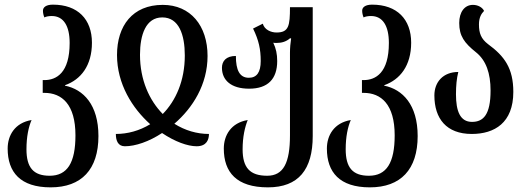

<svg xmlns="http://www.w3.org/2000/svg" viewBox="-20 -567 2268 827"><path d="M198 240C331 240 404 163 404 19C404 -116 339 -182 260 -198V-200C328 -224 376 -284 376 -383C376 -484 315 -547 208 -547C179 -547 165 -536 165 -521C165 -512 167 -502 171 -492C179 -496 191 -498 203 -498C254 -498 280 -455 280 -382C280 -253 223 -222 171 -222H164V-167H171C247 -167 305 -117 305 16C305 134 270 190 194 190C124 190 94 155 94 76C94 22 103 -20 116 -50C44 -38 13 16 13 73C13 175 68 240 198 240Z M518 63C563 63 622 43 678 6C733 43 788 63 827 63C871 63 880 33 880 10C828 10 777 -5 731 -34C810 -102 874 -203 874 -326C874 -456 801 -546 681 -546C551 -546 484 -456 484 -330C484 -205 550 -101 627 -32C581 -4 530 10 479 10C479 40 489 63 518 63ZM681 -76C623 -135 583 -223 583 -331C583 -417 608 -492 679 -492C751 -492 776 -417 776 -328C776 -219 737 -133 681 -76Z M1134 240C1266 240 1327 163 1327 19V-536H1229C1229 -456 1224 -427 1171 -427C1147 -427 1119 -439 1112 -465L1070 -444C1095 -393 1103 -354 1103 -304C1103 -256 1086 -232 1052 -232C1012 -232 996 -265 996 -326C953 -326 936 -303 936 -275C936 -222 975 -185 1053 -185C1134 -185 1174 -227 1174 -304C1174 -334 1169 -358 1157 -383C1162 -382 1166 -382 1171 -382C1194 -382 1213 -388 1229 -402H1234C1231 -382 1229 -361 1229 -340V16C1229 134 1201 190 1131 190C1056 190 1025 155 1025 76C1025 22 1035 -20 1047 -50C975 -38 944 16 944 73C944 175 999 240 1134 240Z M1573 240C1706 240 1779 163 1779 19C1779 -116 1714 -182 1635 -198V-200C1703 -224 1751 -284 1751 -383C1751 -484 1690 -547 1583 -547C1554 -547 1540 -536 1540 -521C1540 -512 1542 -502 1546 -492C1554 -496 1566 -498 1578 -498C1629 -498 1655 -455 1655 -382C1655 -253 1598 -222 1546 -222H1539V-167H1546C1622 -167 1680 -117 1680 16C1680 134 1645 190 1569 190C1499 190 1469 155 1469 76C1469 22 1478 -20 1491 -50C1419 -38 1388 16 1388 73C1388 175 1443 240 1573 240Z M2012 10C2110 10 2191 -38 2191 -171C2191 -273 2153 -325 2082 -377C2052 -400 2043 -424 2043 -462C2043 -491 2053 -508 2065 -520C2058 -535 2039 -546 2017 -546C1981 -546 1958 -515 1958 -468C1958 -412 1980 -382 2030 -342C2074 -307 2093 -251 2093 -177C2093 -73 2062 -42 2013 -42C1962 -42 1944 -88 1944 -161C1944 -198 1947 -229 1954 -257C1889 -257 1851 -214 1851 -156C1851 -56 1903 10 2012 10Z"/></svg>

Font: Noto Serif Georgian ExtraCondensed Semi
Style: Regular
Weight: 600
Width: 3
Designer: Monotype Design Team
Foundry: Monotype Imaging Inc.
Version: Version 1.901